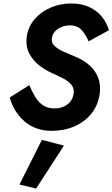

<svg xmlns="http://www.w3.org/2000/svg" viewBox="-20 -734 647 1105"><path d="M221 71 92 328 188 351 348 104ZM149 -244 36 -173Q59 -89 122 -35Q185 19 276 19Q349 19 408 -6.5Q467 -32 505.5 -79.5Q544 -127 554 -194Q561 -249 543.5 -290.5Q526 -332 492 -361Q458 -390 413 -408Q382 -421 348.5 -435.5Q315 -450 294 -469.5Q273 -489 279 -518Q285 -550 315 -569Q345 -588 382 -588Q426 -588 450 -561Q474 -534 490 -496L607 -560Q595 -602 567 -637Q539 -672 494.5 -693Q450 -714 390 -714Q327 -714 272 -690.5Q217 -667 180 -624.5Q143 -582 134 -524Q127 -467 148.5 -426Q170 -385 206.5 -357Q243 -329 282 -312Q314 -298 344 -282.5Q374 -267 391.5 -245.5Q409 -224 403 -190Q396 -153 366 -131.5Q336 -110 294 -110Q255 -110 228 -128Q201 -146 182.5 -176.5Q164 -207 149 -244Z"/></svg>

Font: Jost* 600 Semi Italic
Style: Italic
Weight: 600
Italic angle: -10°
Version: Version 3.200; ttfautohint (v0.97) -l 8 -r 50 -G 200 -x 14 -